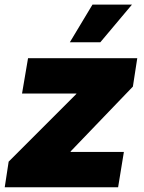

<svg xmlns="http://www.w3.org/2000/svg" viewBox="-20 -792 611 812"><path d="M0 0 16.6 -108.4 301.8 -393.6 303.7 -396.5H73.2L98.6 -545.9H560.5L542 -425.8L279.3 -152.3L278.3 -149.4H503.9L479.5 0ZM275.4 -613.3 371.1 -772.5H538.1L404.3 -613.3Z"/></svg>

Font: Inter Tight Black
Style: Italic
Weight: 900
Italic angle: -9.39999°
Designer: Rasmus Andersson
Foundry: rsms
Version: Version 3.004; ttfautohint (v1.8.4.7-5d5b)